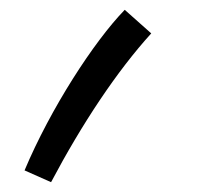

<svg xmlns="http://www.w3.org/2000/svg" viewBox="-20 -179 405 391"><path d="M84 192C147 73 218 -34 288 -111L234 -159C171 -94 83 42 30 168Z"/></svg>

Font: Noto Sans Arabic UI
Style: Regular
Weight: 400
Designer: Monotype Design Team, Nadine Chahine and Nizar Qandah
Foundry: Monotype Imaging Inc.
Version: Version 2.010